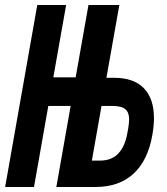

<svg xmlns="http://www.w3.org/2000/svg" viewBox="-44 -745 664 765"><path d="M148.5 -323 91.5 0H-23.5L104.5 -725H219.5L168.5 -437H257.5L308.5 -725H431.5L380 -435H411Q489 -435 529.2 -393.5Q569.5 -352 569.5 -273.5Q569.5 -246 563 -207Q545 -105 487.5 -52.5Q430 0 336.5 0H180.5L237.5 -323ZM463 -212.5 466.5 -231.5Q470.5 -254.5 470.5 -269Q470.5 -297.5 455 -310.2Q439.5 -323 401.5 -323H360.5L322 -105H353Q401 -105 427.5 -133.5Q454 -162 463 -212.5Z"/></svg>

Font: JuliaMono Black
Style: Italic
Weight: 900
Italic angle: -9°
Monospace: yes
Designer: cormullion
Foundry: corm
Version: Version 0.057; ttfautohint (v1.8.4)